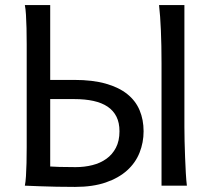

<svg xmlns="http://www.w3.org/2000/svg" viewBox="-20 -733 855 758"><path d="M178.2 -712.9V-417.5H273.4Q345.7 -417.5 397.5 -402.8Q449.2 -388.2 482.4 -361.6Q515.6 -335 531.2 -297.6Q546.9 -260.3 546.9 -214.8Q546.9 -170.4 531 -130.4Q515.1 -90.3 481.9 -60.3Q448.7 -30.3 397.7 -12.7Q346.7 4.9 276.4 4.9Q238.8 4.9 203.4 4.2Q168 3.4 140.1 2.4Q107.4 1.5 78.1 0Q81.1 -14.6 82.5 -37.6Q84 -60.5 84.7 -89.4Q85.4 -118.2 85.4 -152.1Q85.4 -186 85.4 -222.2V-488.3Q85.4 -523.9 85.4 -558.1Q85.4 -592.3 84.7 -621.8Q84 -651.4 82.5 -674.8Q81.1 -698.2 78.1 -712.9ZM178.2 -75.7Q191.9 -74.7 214.6 -74Q237.3 -73.2 278.3 -73.2Q313.5 -73.2 344.7 -81.1Q376 -88.9 399.9 -106Q423.8 -123 437.7 -149.9Q451.7 -176.8 451.7 -214.8Q451.7 -248.5 439.7 -272.5Q427.7 -296.4 405 -311.8Q382.3 -327.1 349.1 -334.5Q315.9 -341.8 273.4 -341.8H178.2ZM708 -231.9Q708 -208.5 708.7 -176.8Q709.5 -145 710.7 -112.3Q711.9 -79.6 713.6 -49.8Q715.3 -20 717.8 0H617.7V-483.4Q617.7 -554.7 615.2 -612.5Q612.8 -670.4 607.9 -712.9H708Z"/></svg>

Font: Andika DR AuSIL
Style: Regular
Weight: 400
Designer: Annie Olsen & Victor Gaultney
Foundry: SIL International
Version: Version 0.003